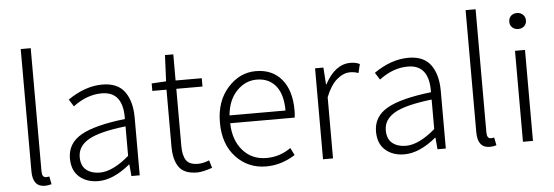

<svg xmlns="http://www.w3.org/2000/svg" viewBox="-51 -952 3233 1121"><g transform="rotate(-5 1565.5 -391.0)"><path d="M170.9 12.7Q99.6 12.7 99.6 -79.1V-794.9H158.2V-73.2Q158.2 -37.1 181.6 -37.1Q190.4 -37.1 201.2 -39.1L210 6.8Q190.4 12.7 170.9 12.7Z M484.4 12.7Q417 12.7 373.5 -24.9Q330.1 -62.5 330.1 -133.8Q330.1 -221.7 410.6 -268.1Q491.2 -314.5 669.9 -335Q673.8 -496.1 547.9 -496.1Q460.9 -496.1 379.9 -434.6L353.5 -476.6Q455.1 -546.9 555.7 -546.9Q645.5 -546.9 686.5 -490.2Q727.5 -433.6 727.5 -337.9V0H678.7L672.9 -68.4H670.9Q572.3 12.7 484.4 12.7ZM497.1 -36.1Q573.2 -36.1 669.9 -119.1V-292Q516.6 -274.4 452.1 -237.3Q387.7 -200.2 387.7 -136.7Q387.7 -85 418.5 -60.5Q449.2 -36.1 497.1 -36.1Z M1063.5 12.7Q988.3 12.7 957.5 -29.8Q926.8 -72.3 926.8 -152.3V-484.4H843.8V-528.3L928.7 -533.2L935.5 -686.5H984.4V-533.2H1137.7V-484.4H984.4V-148.4Q984.4 -93.8 1003.4 -65.4Q1022.5 -37.1 1073.2 -37.1Q1103.5 -37.1 1138.7 -51.8L1152.3 -6.8Q1095.7 12.7 1063.5 12.7Z M1468.8 12.7Q1362.3 12.7 1291.5 -63Q1220.7 -138.7 1220.7 -265.6Q1220.7 -390.6 1290.5 -468.8Q1360.4 -546.9 1455.1 -546.9Q1551.8 -546.9 1606.4 -481.4Q1661.1 -416 1661.1 -298.8Q1661.1 -275.4 1658.2 -256.8H1280.3Q1282.2 -158.2 1335.4 -97.2Q1388.7 -36.1 1474.6 -36.1Q1552.7 -36.1 1617.2 -82L1638.7 -39.1Q1557.6 12.7 1468.8 12.7ZM1280.3 -302.7H1608.4Q1608.4 -397.5 1567.9 -447.3Q1527.3 -497.1 1456.1 -497.1Q1388.7 -497.1 1338.4 -444.3Q1288.1 -391.6 1280.3 -302.7Z M1801.8 0V-533.2H1850.6L1857.4 -433.6H1859.4Q1919.9 -546.9 2009.8 -546.9Q2042 -546.9 2064.5 -535.2L2051.8 -483.4Q2029.3 -492.2 2002.9 -492.2Q1963.9 -492.2 1925.8 -460Q1887.7 -427.7 1860.4 -358.4V0Z M2278.3 12.7Q2210.9 12.7 2167.5 -24.9Q2124 -62.5 2124 -133.8Q2124 -221.7 2204.6 -268.1Q2285.2 -314.5 2463.9 -335Q2467.8 -496.1 2341.8 -496.1Q2254.9 -496.1 2173.8 -434.6L2147.5 -476.6Q2249 -546.9 2349.6 -546.9Q2439.5 -546.9 2480.5 -490.2Q2521.5 -433.6 2521.5 -337.9V0H2472.7L2466.8 -68.4H2464.8Q2366.2 12.7 2278.3 12.7ZM2291 -36.1Q2367.2 -36.1 2463.9 -119.1V-292Q2310.5 -274.4 2246.1 -237.3Q2181.6 -200.2 2181.6 -136.7Q2181.6 -85 2212.4 -60.5Q2243.2 -36.1 2291 -36.1Z M2778.3 12.7Q2707 12.7 2707 -79.1V-794.9H2765.6V-73.2Q2765.6 -37.1 2789.1 -37.1Q2797.9 -37.1 2808.6 -39.1L2817.4 6.8Q2797.9 12.7 2778.3 12.7Z M2973.6 0V-533.2H3032.2V0ZM2955.1 -704.1Q2955.1 -726.6 2968.8 -739.3Q2982.4 -752 3003.9 -752Q3024.4 -752 3038.6 -738.8Q3052.7 -725.6 3052.7 -704.1Q3052.7 -683.6 3038.6 -670.9Q3024.4 -658.2 3003.9 -658.2Q2983.4 -658.2 2969.2 -670.9Q2955.1 -683.6 2955.1 -704.1Z"/></g></svg>

Font: Bpmf Zihi Sans Light
Style: Light
Weight: 300
Foundry: But Ko
Version: Version 1.320